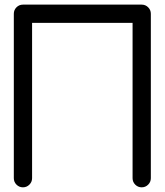

<svg xmlns="http://www.w3.org/2000/svg" viewBox="-20 -801 704 821"><path d="M78.1 -781.2H585.9Q602.1 -781.2 613.5 -769.8Q625 -758.3 625 -742.2V-39.1Q625 -22.9 613.5 -11.5Q602.1 0 585.9 0Q569.8 0 558.3 -11.5Q546.9 -22.9 546.9 -39.1V-703.1H117.2V-39.1Q117.2 -22.9 105.7 -11.5Q94.2 0 78.1 0Q62 0 50.5 -11.5Q39.1 -22.9 39.1 -39.1V-742.2Q39.1 -758.3 50.5 -769.8Q62 -781.2 78.1 -781.2Z"/></svg>

Font: Comfortaa
Style: Regular
Weight: 400
Designer: Johan Aakerlund - aajohan
Foundry: Johan Aakerlund
Version: Version 2.004 2013